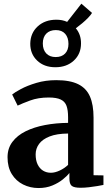

<svg xmlns="http://www.w3.org/2000/svg" viewBox="-20 -986 588 1018"><path d="M184.5 11Q140 11 102.5 -7.8Q65 -26.5 42.5 -63Q20 -99.5 20 -152.5Q20 -199.5 45.8 -233.8Q71.5 -268 116 -290Q160.5 -312 218.5 -323Q276.5 -334 341 -334.5V-364.5Q341 -401.5 332.8 -424.5Q324.5 -447.5 302.2 -458.2Q280 -469 238.5 -469Q182.5 -469 140 -453.2Q97.5 -437.5 73.5 -426L44.5 -485Q57.5 -496 91 -514Q124.5 -532 173 -546.5Q221.5 -561 278 -561Q351.5 -561 394.8 -539.5Q438 -518 457 -474.2Q476 -430.5 476 -362.5V-57L528.5 -56V-5.5Q517 -3 496.2 0.5Q475.5 4 451.5 6.8Q427.5 9.5 407 9.5Q373.5 9.5 360.8 -0.2Q348 -10 348 -40V-69Q336.5 -53.5 313.2 -34.8Q290 -16 257.5 -2.5Q225 11 184.5 11ZM250 -70Q271.5 -70 297 -82Q322.5 -94 341 -112V-278Q281 -277.5 243 -262.5Q205 -247.5 187 -222.8Q169 -198 169 -167.5Q169 -136 179.5 -114.2Q190 -92.5 208.2 -81.2Q226.5 -70 250 -70ZM273.5 -629.5Q214 -629.5 177 -664.8Q140 -700 140.5 -755Q141.5 -811 180 -846.2Q218.5 -881.5 279 -881.5Q311 -881.5 336 -870L411.5 -966.5L468 -917.5Q461 -906 447 -891.5Q433 -877 416 -862.8Q399 -848.5 382 -836Q410 -803 409.5 -755.5Q409.5 -700 371.5 -664.8Q333.5 -629.5 273.5 -629.5ZM275.5 -683.5Q307 -683.5 325 -702Q343 -720.5 343 -753Q343 -787 325.5 -806.8Q308 -826.5 276 -826.5Q244 -826.5 225.5 -807.8Q207 -789 207 -755.5Q207 -722.5 225 -703Q243 -683.5 275.5 -683.5Z"/></svg>

Font: Merriweather 36pt
Style: Bold
Weight: 700
Designer: Eben Sorkin
Foundry: Eben Sorkin
Version: Version 2.100